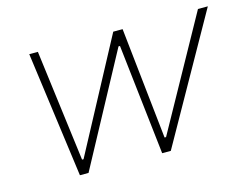

<svg xmlns="http://www.w3.org/2000/svg" viewBox="-77 -632 971 753"><g transform="rotate(-15 409.0 -255.0)"><path d="M162 0 93 -510H128L186 -57H192L434 -510H472L521 -57H527L778 -510H818L531 0H496L445 -449H439L197 0Z"/></g></svg>

Font: Saira Thin Thin
Style: Italic
Weight: 250
Italic angle: -12°
Version: Version 1.101